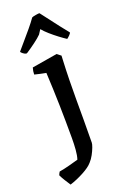

<svg xmlns="http://www.w3.org/2000/svg" viewBox="-188 -754 670 1021"><g transform="rotate(-20 147.0 -243.5)"><path d="M24 213Q13 196 2.5 179.5Q-8 163 -16 146Q-14 141 -12 137Q-10 133 -7 128Q22 123 50 115.5Q78 108 103 101Q110 80 112.5 48.5Q115 17 115 -17Q115 -116 113 -203.5Q111 -291 106 -389Q90 -392 74 -395.5Q58 -399 42 -403Q42 -422 48 -441L191 -465L213 -448L212 -427Q209 -366 208 -311.5Q207 -257 207 -203Q207 -149 207 -89.5Q207 -30 206 42Q206 50 199.5 67.5Q193 85 182.5 104.5Q172 124 158 139Q141 159 101.5 180Q62 201 24 213ZM47 -524 41 -522Q34 -523 24 -530.5Q14 -538 13 -543Q29 -562 51.5 -588Q74 -614 97 -641.5Q120 -669 136 -692Q141 -695 158.5 -698Q176 -701 180 -700L258 -598L297 -549Q297 -544 287.5 -534.5Q278 -525 272 -521Q255 -532 232.5 -549Q210 -566 189 -584.5Q168 -603 155 -619L139 -594Q124 -579 98.5 -560Q73 -541 47 -524Z"/></g></svg>

Font: Labrada Medium
Style: Regular
Weight: 500
Designer: Mercedes Jáuregui
Foundry: Omnibus-Type Team
Version: Version 1.000; ttfautohint (v1.8.4.7-5d5b)